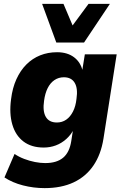

<svg xmlns="http://www.w3.org/2000/svg" viewBox="-20 -778 635 989"><path d="M210 191Q153 191 98.5 177Q44 163 3 136L55 15Q77 30 104.5 40.5Q132 51 160 56.5Q188 62 213 62Q272 62 305 34.5Q338 7 347 -51L357 -115L361 -114Q346 -84 321.5 -62Q297 -40 267.5 -29Q238 -18 205 -18Q142 -18 101 -49Q60 -80 43.5 -136.5Q27 -193 37 -267Q44 -325 64.5 -370Q85 -415 116 -446Q147 -477 187 -493Q227 -509 274 -509Q327 -509 361.5 -483Q396 -457 406 -411H403L417 -498H581L513 -64Q500 18 461 75Q422 132 359 161.5Q296 191 210 191ZM273 -147Q300 -147 321 -161.5Q342 -176 356 -203.5Q370 -231 374 -269Q382 -322 365 -351Q348 -380 309 -380Q282 -380 260.5 -365.5Q239 -351 225.5 -324Q212 -297 207 -259Q199 -205 216 -176Q233 -147 273 -147ZM270 -559 197 -758H307L354 -647L436 -758H546L413 -559Z"/></svg>

Font: Nunito Sans 10pt SemiCondensed Black
Style: Italic
Weight: 900
Width: 4
Italic angle: -9°
Designer: Vernon Adams
Foundry: Vernon Adams
Version: Version 3.101;gftools[0.9.27]